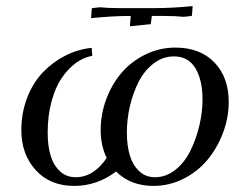

<svg xmlns="http://www.w3.org/2000/svg" viewBox="-20 -610 806 637"><path d="M50.8 -178.2Q50.8 -235.8 70.3 -286.1Q89.8 -336.4 122.8 -370.6Q155.8 -404.8 197.5 -425.8Q239.3 -446.8 284.2 -451.2L286.1 -424.8Q257.8 -419.9 231.9 -401.1Q206.1 -382.3 184.8 -351.3Q163.6 -320.3 150.9 -273.2Q138.2 -226.1 138.2 -169.9Q138.2 -128.4 147.2 -96.2Q156.2 -64 177.7 -43Q199.2 -22 231 -22Q290.5 -22 334 -85.9Q314 -127 314 -178.2Q314 -231 332.5 -280.8Q351.1 -330.6 383.3 -368.4Q415.5 -406.2 462.4 -429.2Q509.3 -452.1 562 -452.1Q644 -452.1 691.4 -402.8Q738.8 -353.5 738.8 -272Q738.8 -219.2 719.7 -168.9Q700.7 -118.7 668.2 -79.6Q635.7 -40.5 588.6 -16.8Q541.5 6.8 488.8 6.8Q413.1 6.8 365.2 -41Q302.2 6.8 226.1 6.8Q146 6.8 98.4 -45.7Q50.8 -98.1 50.8 -178.2ZM282.2 -549.8 284.2 -578.1 285.2 -583 311 -585.9Q337.9 -583 379.9 -583H487.8Q552.7 -583 619.1 -589.8L617.2 -562L616.2 -557.1L589.8 -554.2Q563 -557.1 522 -557.1H483.9L480 -529.8L411.1 -522.9L413.1 -550.8L414.1 -557.1Q353.5 -557.1 282.2 -549.8ZM400.9 -169.9Q400.9 -128.4 410.2 -96.2Q419.4 -64 440.9 -43Q462.4 -22 494.1 -22Q530.8 -22 561.8 -46.6Q592.8 -71.3 611.8 -110.1Q630.9 -148.9 641.4 -193.4Q651.9 -237.8 651.9 -279.8Q651.9 -344.7 628.2 -383.8Q604.5 -422.9 557.1 -422.9Q520.5 -422.9 490 -399.7Q459.5 -376.5 440.4 -339.4Q421.4 -302.2 411.1 -258.3Q400.9 -214.4 400.9 -169.9Z"/></svg>

Font: Dihjauti
Style: Bold Italic
Weight: 700
Italic angle: -9°
Designer: T. Christopher White
Version: Version 3.0.0